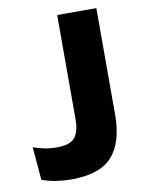

<svg xmlns="http://www.w3.org/2000/svg" viewBox="-76 -693 570 758"><g transform="rotate(-10 208.5 -314.5)"><path d="M149.3 9.9Q118.4 9.9 87.4 5.1Q56.5 0.2 31.5 -9.4L20.2 -141.6Q43.1 -133.7 66 -129.1Q89 -124.5 113 -124.5Q167.8 -124.5 186.9 -148.3Q206 -172.2 206 -221.4V-639H363V-211.9Q363 -102.4 314 -46.3Q265 9.9 149.3 9.9Z"/></g></svg>

Font: Anek Latin Medium
Style: Regular
Weight: 500
Designer: Yesha Goshar
Foundry: Ek Type
Version: Version 1.003